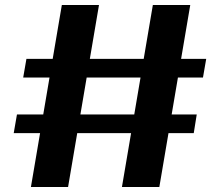

<svg xmlns="http://www.w3.org/2000/svg" viewBox="-20 -735 882 770"><path d="M377 -715 253 15H104L228 -715ZM743 -715 619 15H469L593 -715ZM807 -499 794 -424H73L86 -499ZM769 -276 757 -201H35L48 -276Z"/></svg>

Font: Pathway Extreme 28pt
Style: Bold
Weight: 700
Designer: Eduardo Rodriguez Tunni
Foundry: Eduardo Rodriguez Tunni
Version: Version 1.001;gftools[0.9.26]